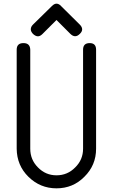

<svg xmlns="http://www.w3.org/2000/svg" viewBox="-20 -1027 665 1047"><path d="M288 0C348 0 398.7 -21 440 -63C482.7 -105 504 -156 504 -216V-756C504 -780 492.3 -792 469 -792C445 -792 433 -780 433 -756V-216C433 -176 418.7 -142 390 -114C362 -85.3 328 -71 288 -71C248.7 -71 215 -85.3 187 -114C159 -142 145 -176 145 -216V-756C144.3 -780 132 -792 108 -792C83.3 -792 71 -780 71 -756V-446V-312V-216C71.7 -155.3 93 -104.3 135 -63C177.7 -21 228.7 0 288 0ZM288 -918 364 -842C381.3 -825.3 398.3 -825.3 415 -842C423.7 -850 428 -858.3 428 -867C428 -875.7 423.7 -884.3 415 -893C369.7 -937.7 335.7 -971.3 313 -994C305 -1002.7 296.7 -1007 288 -1007C280 -1007 271.7 -1002.7 263 -994C217 -949.3 182.7 -915.7 160 -893C152 -885 148 -876.7 148 -868V-866C148 -858.7 152 -850.7 160 -842C169.3 -833.3 178.3 -829 187 -829C195 -829 203.3 -833.3 212 -842Z"/></svg>

Font: Semi-Coder
Style: Regular
Weight: 400
Version: 0.1000